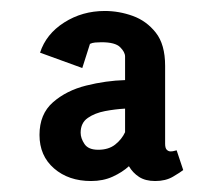

<svg xmlns="http://www.w3.org/2000/svg" viewBox="-20 -745 397 350"><path d="M146 -415Q105 -415 78.5 -438Q52 -461 52 -499Q52 -537 76.5 -558.5Q101 -580 137 -589Q173 -598 208 -599V-642Q208 -650 199 -659Q190 -668 165 -668Q159 -668 153.5 -667.5Q148 -667 144 -665L130 -621L53 -649Q64 -683 97 -704Q130 -725 171 -725Q197 -725 222 -716Q247 -707 264 -685.5Q281 -664 281 -625V-483Q281 -475 284 -472Q287 -469 291 -469Q295 -469 298 -470Q301 -471 302 -471L314 -435Q309 -431 295.5 -423Q282 -415 263 -415Q245 -415 233.5 -422.5Q222 -430 215 -442Q203 -431 185.5 -423Q168 -415 146 -415ZM159 -472Q178 -472 190 -481.5Q202 -491 208 -504V-547Q190 -546 171.5 -542.5Q153 -539 140 -530Q127 -521 127 -503Q127 -493 134 -482.5Q141 -472 159 -472Z"/></svg>

Font: Kreon Medium
Style: Regular
Weight: 500
Version: Version 2.002